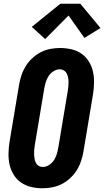

<svg xmlns="http://www.w3.org/2000/svg" viewBox="-20 -1000 558 1028"><path d="M207 8Q176 8 146.5 1Q117 -6 93 -22.5Q69 -39 53.5 -64Q38 -89 31.5 -117.5Q25 -146 25.5 -177Q26 -208 31 -240L82 -545Q86 -570 94.5 -596Q103 -622 117.5 -645.5Q132 -669 153 -688.5Q174 -708 198.5 -720.5Q223 -733 249.5 -738Q276 -743 302 -743Q333 -743 363 -736Q393 -729 416.5 -712.5Q440 -696 455.5 -671Q471 -646 477.5 -617.5Q484 -589 483.5 -558Q483 -527 478 -495L427 -190Q423 -165 414.5 -139Q406 -113 391.5 -89.5Q377 -66 356 -46.5Q335 -27 310.5 -14.5Q286 -2 259.5 3Q233 8 207 8ZM209 -106Q226 -106 242.5 -116.5Q259 -127 269 -142.5Q279 -158 284 -175Q289 -192 292 -209L343 -514Q345 -526 346 -538Q347 -550 347 -562Q347 -574 344.5 -585.5Q342 -597 337 -607Q332 -617 322 -623Q312 -629 300 -629Q283 -629 266.5 -618.5Q250 -608 240 -592.5Q230 -577 225 -560Q220 -543 217 -526L166 -221Q164 -209 163 -197Q162 -185 162.5 -173Q163 -161 165 -149.5Q167 -138 172 -128Q177 -118 187 -112Q197 -106 209 -106ZM222 -791 150 -856 303 -980H410L518 -850L432 -797L347 -917Z"/></svg>

Font: Iosevka SS04 Heavy
Style: Italic
Weight: 900
Italic angle: -9°
Monospace: yes
Designer: Belleve Invis
Foundry: Belleve Invis
Version: Version 19.0.0; ttfautohint (v1.8.4)